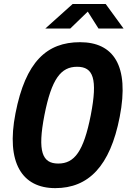

<svg xmlns="http://www.w3.org/2000/svg" viewBox="-20 -960 660 992"><path d="M598.5 -356C650.5 -623 565 -742 393.5 -742C222 -742 112 -641.5 60 -374.5C10 -119 94 12 265.5 12C436.5 12 549 -100.5 598.5 -356ZM449 -365C412 -177 364.5 -115 281 -115C198 -115 173 -177 209.5 -365C246.5 -553.5 295 -615 378.5 -615C462 -615 485.5 -553.5 449 -365ZM214 -812.5H343L433.5 -900L489 -812.5H618.5L526 -939.5H355.5Z"/></svg>

Font: Monaspace Neon
Style: Bold Italic
Weight: 700
Italic angle: -11°
Designer: Riley Cran & the Lettermatic Team
Foundry: Lettermatic
Version: Version 1.200 (Monaspace Neon)